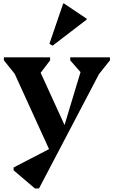

<svg xmlns="http://www.w3.org/2000/svg" viewBox="-20 -817 645 1088"><path d="M278 72 43 -443H88V-368L2 -475V-492H264V-475L197 -387H185V-460L362 -73L332 -63L457 -477V-395H448L378 -475V-492H603V-475L520 -371V-443H565L201 251H178L57 148V132L283 15ZM278 -558 260 -569 338 -797H343L471 -711V-706Z"/></svg>

Font: Platypi Light SemiBold
Style: Regular
Weight: 600
Version: Version 1.200